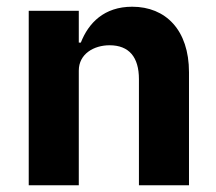

<svg xmlns="http://www.w3.org/2000/svg" viewBox="-20 -548 640 568"><path d="M213.1 0V-339.1C213.1 -388.8 258.2 -414.1 304 -414.1C361.9 -414.1 391 -378.9 391 -313.9V0H539.1V-334.2C539.1 -459.2 470.2 -528.1 371.1 -528.1C288 -528.1 241.8 -480.1 219.1 -421.9H213.1V-516H65V0Z"/></svg>

Font: Margiela Mono Bold
Style: Regular
Weight: 700
Designer: Mike Abbink, Paul van der Laan, Pieter van Rosmalen
Foundry: Bold Monday
Version: Version 2.003 2021